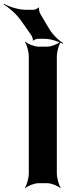

<svg xmlns="http://www.w3.org/2000/svg" viewBox="-95 -954 353 1000"><path d="M201 -50V-661C201 -685 212 -722 221 -735L219 -737C207 -725 173 -711 150 -711H107C84 -711 49 -725 37 -737L35 -735C44 -722 55 -685 55 -661V-50C55 -26 44 11 35 24L37 26C49 14 84 0 107 0H150C173 0 207 14 219 26L221 24C212 11 201 -26 201 -50ZM163 -801 116 -880C111 -887 106 -908 109 -914L106 -915C103 -910 86 -903 80 -903H40C2 -903 -48 -919 -74 -934L-75 -930C-50 -916 -9 -881 15 -846L69 -769C72 -764 78 -749 76 -744L80 -743C82 -747 97 -752 103 -752H136C168 -752 210 -738 232 -726L234 -729C213 -742 180 -772 163 -801Z"/></svg>

Font: Asimov
Style: EdgeExtreme
Weight: 500
Designer: Google
Version: Version 2.000980: 2014